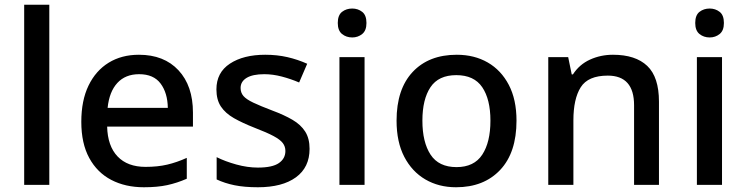

<svg xmlns="http://www.w3.org/2000/svg" viewBox="-20 -780 3148 810"><path d="M188 0H82V-760H188Z M566 -549Q672 -549 733 -483.5Q794 -418 794 -305V-246H432Q434 -164 476 -120Q518 -76 594 -76Q645 -76 685.5 -85.5Q726 -95 768 -114V-26Q727 -8 685.5 1Q644 10 587 10Q509 10 449.5 -21Q390 -52 356.5 -113.5Q323 -175 323 -266Q323 -356 353.5 -419Q384 -482 438.5 -515.5Q493 -549 566 -549ZM567 -467Q509 -467 475 -430Q441 -393 434 -325H688Q687 -388 657.5 -427.5Q628 -467 567 -467Z M1286 -152Q1286 -74 1228.5 -32Q1171 10 1068 10Q1011 10 969.5 1.5Q928 -7 894 -23V-117Q930 -99 977 -86Q1024 -73 1068 -73Q1129 -73 1156.5 -92Q1184 -111 1184 -143Q1184 -162 1173 -176.5Q1162 -191 1134 -206Q1106 -221 1054 -241Q1003 -261 967 -281.5Q931 -302 912 -330.5Q893 -359 893 -403Q893 -474 950 -511.5Q1007 -549 1099 -549Q1149 -549 1192.5 -539Q1236 -529 1276 -511L1242 -432Q1207 -447 1169 -457Q1131 -467 1095 -467Q1046 -467 1020.5 -451.5Q995 -436 995 -409Q995 -389 1007 -375Q1019 -361 1048.5 -347Q1078 -333 1128 -314Q1179 -295 1214 -274.5Q1249 -254 1267.5 -225Q1286 -196 1286 -152Z M1466 -744Q1490 -744 1508 -730Q1526 -716 1526 -683Q1526 -651 1508 -636.5Q1490 -622 1466 -622Q1441 -622 1423 -636.5Q1405 -651 1405 -683Q1405 -716 1423 -730Q1441 -744 1466 -744ZM1518 -539V0H1412V-539Z M2159 -271Q2159 -136 2090 -63Q2021 10 1904 10Q1831 10 1774.5 -23Q1718 -56 1685.5 -118.5Q1653 -181 1653 -271Q1653 -404 1721 -476.5Q1789 -549 1907 -549Q1981 -549 2037.5 -516.5Q2094 -484 2126.5 -422Q2159 -360 2159 -271ZM1762 -271Q1762 -180 1796.5 -127.5Q1831 -75 1906 -75Q1980 -75 2014.5 -127.5Q2049 -180 2049 -271Q2049 -361 2014.5 -412Q1980 -463 1905 -463Q1830 -463 1796 -412Q1762 -361 1762 -271Z M2566 -549Q2661 -549 2710.5 -502Q2760 -455 2760 -351V0H2655V-336Q2655 -461 2544 -461Q2461 -461 2430 -412Q2399 -363 2399 -272V0H2293V-539H2377L2392 -466H2397Q2424 -508 2469 -528.5Q2514 -549 2566 -549Z M2974 -744Q2998 -744 3016 -730Q3034 -716 3034 -683Q3034 -651 3016 -636.5Q2998 -622 2974 -622Q2949 -622 2931 -636.5Q2913 -651 2913 -683Q2913 -716 2931 -730Q2949 -744 2974 -744ZM3026 -539V0H2920V-539Z"/></svg>

Font: Noto Sans Thai Looped Medium
Style: Regular
Weight: 500
Designer: Sasikarn Vongin, Ben Mitchell
Foundry: The Fontpad Ltd
Version: Version 1.001; ttfautohint (v1.8.4.7-5d5b)